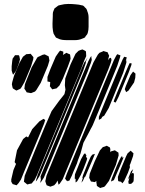

<svg xmlns="http://www.w3.org/2000/svg" viewBox="-20 -953 733 971"><path d="M390 -604 210 -171 167 -67 156 -45 152 -38V-40L145 -31L140 -25L129 -23L118 -20L112 -25L101 -34L102 -43L105 -64L156 -190L207 -313L241 -391L279 -443L299 -468L306 -477L311 -499L308 -522L310 -556L337 -628L362 -681L377 -696L387 -700L397 -703L409 -697L414 -694L415 -689L416 -669L407 -649ZM323 -616 298 -555 281 -521 266 -506 252 -503 244 -501 239 -508 232 -517 233 -523 234 -538 230 -539 220 -541V-547V-564L235 -604L262 -667L278 -690L284 -697L300 -692V-682L298 -675L316 -686L324 -682L334 -678L335 -673L337 -657L334 -646ZM527 -600 341 -152 297 -46 282 -24 276 -19 274 -27 271 -40 264 -27 254 -16 243 -12 235 -9 224 -13 216 -16 212 -27 209 -37 211 -45 215 -64 265 -185 413 -542 453 -638 475 -677 483 -686 498 -692 503 -695 516 -691 524 -689 526 -684 532 -671 530 -664 526 -648 533 -658 541 -661 544 -650 540 -635ZM137 -617 104 -538 89 -512 83 -504 63 -495 56 -499 45 -506 43 -512 40 -527 42 -538 51 -570 78 -634 96 -666 113 -679 127 -680 135 -681 144 -670 149 -664 148 -653ZM369 -126 353 -89 343 -64 331 -40 325 -37V-41L320 -36L314 -43L309 -50L311 -55L317 -72L364 -186L517 -555L556 -649L568 -672L573 -679L589 -673L587 -663L573 -620L566 -603L557 -581L480 -394L449 -320L443 -308L442 -307L425 -274L402 -231L387 -176L374 -142ZM222 -620 186 -534 164 -498 157 -490 137 -482 126 -484 115 -486 111 -493 103 -505 104 -510 106 -527 119 -560 140 -612 169 -663 172 -664 175 -667V-666L196 -676L206 -678L216 -673L226 -668L228 -658L230 -647ZM39 -618 42 -646 44 -657 50 -665 56 -674H70L76 -673L78 -668L81 -653L77 -637L66 -607L58 -590L46 -575L43 -583L39 -596ZM423 -590 244 -156 202 -55 189 -35 183 -28 185 -37 187 -45 186 -50 185 -61 192 -78 237 -186 391 -558 427 -644 437 -663 442 -670V-664L444 -650L439 -633L436 -626ZM603 -585 530 -407 507 -368 497 -362 492 -353 480 -347V-362L503 -419L579 -603L600 -652L608 -666L621 -663L618 -651L616 -646L619 -648V-636ZM401 -597 222 -163 180 -63 167 -42 161 -35 163 -44 171 -70 215 -176 359 -524 396 -615 407 -639 411 -643 412 -644 423 -663 420 -656 414 -641V-635ZM631 -587 580 -464 569 -442 564 -434 555 -439 558 -449 572 -484 617 -592 631 -624 636 -634 646 -632 644 -623ZM658 -536 630 -495 618 -487 611 -502 617 -519 640 -573 653 -591 659 -586 665 -581V-576L664 -559ZM200 -352 209 -346 207 -341 203 -328 181 -274 101 -82 86 -45 74 -27 64 -16 44 -22 37 -34V-46L48 -93L61 -124L54 -133L66 -193L97 -250L113 -263L122 -258L143 -300L179 -339ZM566 -119 531 -38 513 -14 507 -8 492 -4 487 -2 477 -8 470 -13 469 -21 467 -33 468 -38 459 -32 448 -34 440 -35 436 -43 431 -54 434 -75 459 -137 485 -192 500 -209 510 -212 520 -216 527 -212 536 -207 538 -198 537 -183 540 -187 561 -193 570 -187 579 -181 580 -167ZM627 -79 608 -38 599 -26 592 -34 585 -35 578 -37 577 -42 576 -58 580 -69 590 -96 618 -163 625 -177 635 -186 641 -191 649 -183 655 -178 653 -164 639 -124 636 -118 637 -107ZM402 -99 389 -69 371 -37 363 -30 362 -36 363 -50 359 -46 358 -52 359 -71 390 -148 404 -173 410 -178 417 -167 415 -161 421 -151 417 -138ZM446 -140 430 -103 411 -59 408 -58 400 -40 392 -29 394 -37 399 -54 396 -52 400 -67 426 -132 439 -161 447 -171 460 -175 457 -167ZM591 -123 575 -86 556 -42 541 -35 545 -50 571 -115 584 -144 586 -147 592 -159 599 -165 597 -158 596 -156 605 -158 602 -150ZM643 -23H631L629 -34L635 -56L626 -45L629 -52L643 -87L654 -98L651 -91L645 -73L650 -79L657 -75V-67L656 -41L654 -33ZM247 -873Q247 -877 247 -882Q247 -887 248 -891Q249 -895 250.5 -898Q252 -901 253 -904Q254 -905 254.5 -907.5Q255 -910 256 -911Q258 -912 260 -913.5Q262 -915 263 -916Q266 -918 269 -920.5Q272 -923 275 -925Q277 -926 280.5 -926.5Q284 -927 287 -928Q305 -933 325.5 -933Q346 -933 364 -931Q380 -930 394 -926Q395 -926 397.5 -925.5Q400 -925 401 -924Q404 -922 406 -920Q408 -918 409 -916Q411 -914 413.5 -912Q416 -910 417 -908Q419 -905 420 -901.5Q421 -898 422 -895Q428 -881 428 -865Q428 -849 428 -834Q428 -826 428 -818Q428 -810 427 -802Q426 -798 425 -792Q424 -786 422 -782Q421 -779 418.5 -776.5Q416 -774 414 -771Q413 -770 412 -768Q411 -766 410 -764Q407 -762 403.5 -760.5Q400 -759 397 -758Q380 -750 358.5 -750Q337 -750 319 -750Q307 -750 295 -751.5Q283 -753 272 -759Q270 -760 267.5 -761Q265 -762 263 -763Q262 -765 260.5 -767Q259 -769 258 -771Q257 -774 254.5 -777Q252 -780 251 -783Q250 -786 249.5 -789.5Q249 -793 248 -796Q245 -814 245.5 -833.5Q246 -853 247 -873Z"/></svg>

Font: Rubik Marker Hatch
Style: Regular
Weight: 400
Designer: Hubert and Fischer, NaN
Foundry: Hubert & Fischer, NaN
Version: Version 2.200